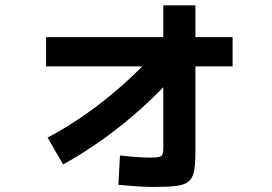

<svg xmlns="http://www.w3.org/2000/svg" viewBox="-20 -667 1040 733"><path d="M161.7 -141.7Q234.7 -180 307.7 -231.3Q380.7 -282.7 448.7 -343Q516.7 -403.4 574.4 -468.4L662.3 -397.7Q596.7 -323.1 525 -258Q453.3 -193 377.3 -138.4Q301.3 -83.7 221 -39ZM568.7 46.7Q539 46.7 507.2 44.7Q475.4 42.7 432 38.7L438 -73.3Q475.7 -69.3 505.7 -67.3Q535.7 -65.3 554.7 -65.3Q577 -65.3 587 -67.6Q597 -70 600.2 -77.6Q603.4 -85.3 603.4 -101.3V-646.7H726V-84Q726 -40 720.8 -13.8Q715.7 12.3 700.3 25.5Q685 38.7 653.3 42.7Q621.7 46.7 568.7 46.7ZM156 -413.4V-525.3H868V-413.4Z"/></svg>

Font: M PLUS 2 Thin
Style: Regular
Weight: 100
Designer: Coji Morishita
Foundry: UNDERFOREST DESIGN
Version: Version 1.001